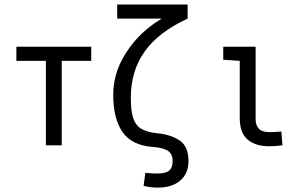

<svg xmlns="http://www.w3.org/2000/svg" viewBox="-20 -645 1352 852"><path d="M253.9 -375V0H183.6V-375H52.7V-437.5H384.8V-375Z M560.5 -211.9Q560.5 -155.3 570.3 -123Q580.1 -90.8 605 -74.7Q629.9 -58.6 677.7 -53.7Q738.3 -47.9 777.3 -21.5Q816.4 4.9 816.4 69.3Q816.4 125 779.8 156.2Q743.2 187.5 681.6 187.5Q645.5 187.5 617.2 179.7L625 122.1Q657.2 125 677.7 125Q715.8 125 731 111.8Q746.1 98.6 746.1 69.3Q746.1 39.1 726.1 24.9Q706.1 10.7 656.2 6.8Q564.5 0 523.4 -59.6Q482.4 -119.1 482.4 -223.6Q482.4 -313.5 528.3 -392.6Q574.2 -471.7 645 -526.4Q715.8 -581.1 789.1 -603.5L812.5 -562.5Q683.6 -502.9 622.1 -416.5Q560.5 -330.1 560.5 -211.9ZM812.5 -625V-562.5H500V-625Z M1114.3 -437.5V-116.2Q1114.3 -88.9 1128.9 -73.7Q1143.6 -58.6 1175.8 -58.6Q1199.2 -58.6 1228.5 -61.5L1233.4 0Q1203.1 3.9 1172.9 3.9Q1114.3 3.9 1079.1 -25.4Q1043.9 -54.7 1043.9 -121.1V-375L970.7 -379.9V-437.5Z"/></svg>

Font: Sudo Var
Style: Regular
Weight: 400
Monospace: yes
Designer: Jens Kutilek
Foundry: Jens Kutilek
Version: Version 0.065;FEAKit 1.0